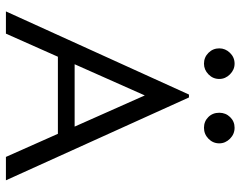

<svg xmlns="http://www.w3.org/2000/svg" viewBox="-104 -728 832 665"><g transform="rotate(90 312.5 -396.0)"><path d="M524 0 444 -180H177L97 0H20L308 -634H318L605 0ZM311 -481 203 -238H419ZM201 -686Q179 -686 163.5 -701.5Q148 -717 148 -739Q148 -760 163.5 -776Q179 -792 201 -792Q222 -792 238 -776Q254 -760 254 -739Q254 -717 238 -701.5Q222 -686 201 -686ZM423 -686Q401 -686 386 -701Q371 -716 371 -739Q371 -761 386 -776.5Q401 -792 423 -792Q445 -792 461 -776Q477 -760 477 -739Q477 -717 461 -701.5Q445 -686 423 -686Z"/></g></svg>

Font: Inconsolata Expanded
Style: Regular
Weight: 400
Width: 7
Monospace: yes
Designer: Raph Levien, Cyreal, Brenton Simpson
Foundry: Raph Levien, Cyreal, Google
Version: Version 3.100; ttfautohint (v1.8.4.7-5d5b)